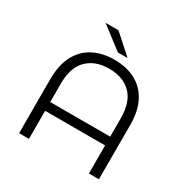

<svg xmlns="http://www.w3.org/2000/svg" viewBox="-194 -1050 1189 1218"><g transform="rotate(30 400.5 -440.5)"><path d="M108.3 0V-397.4Q108.3 -499.8 144.6 -568.6Q180.8 -637.4 246.8 -671.9Q312.8 -706.4 400.3 -706.4Q488.8 -706.4 554.6 -671.9Q620.3 -637.4 656.6 -568.6Q692.9 -499.8 692.9 -397.4V0H619.6V-404.5Q619.6 -523.2 560.7 -581.8Q501.7 -640.4 400.3 -640.4Q298.9 -640.4 239.6 -581.8Q180.4 -523.2 180.4 -404.5V0ZM155.2 -205.5V-269.8H646.7V-205.5ZM394.9 -757 233 -880.6H328L465.7 -757Z"/></g></svg>

Font: Montserrat Alternates Thin
Style: Regular
Weight: 100
Designer: Julieta Ulanovsky
Foundry: Julieta Ulanovsky
Version: Version 9.000